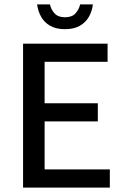

<svg xmlns="http://www.w3.org/2000/svg" viewBox="-20 -854 567 874"><path d="M85 0V-655.3H469.7V-572.8H183.1V-383.8H425.3V-301.3H183.1V-83H480V0ZM275.9 -721.2Q234.9 -721.2 208 -736.8Q181.2 -752.4 167 -778.1Q152.8 -803.7 148.9 -834H207.5Q211.9 -811 228.3 -793.2Q244.6 -775.4 275.9 -775.4Q307.6 -775.4 323.7 -793.2Q339.8 -811 344.7 -834H402.8Q399.4 -803.7 385 -778.1Q370.6 -752.4 343.8 -736.8Q316.9 -721.2 275.9 -721.2Z"/></svg>

Font: Varta Light SemiBold
Style: Regular
Weight: 600
Version: Version 1.004